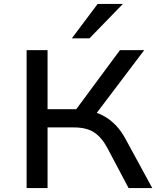

<svg xmlns="http://www.w3.org/2000/svg" viewBox="-20 -961 816 981"><path d="M116 0V-705H223V-403H382L354 -382L593 -705H717L459 -364L416 -398Q464 -392 501.5 -373Q539 -354 569.5 -323Q600 -292 623 -248L758 0H637L529 -204Q500 -259 461 -284.5Q422 -310 357 -310H223V0ZM347 -765 479 -941H608L437 -765Z"/></svg>

Font: Nunito Sans 7pt SemiExpanded Medium
Style: Regular
Weight: 500
Width: 6
Designer: Vernon Adams
Foundry: Vernon Adams
Version: Version 3.101;gftools[0.9.27]